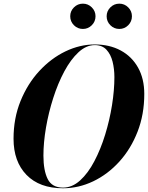

<svg xmlns="http://www.w3.org/2000/svg" viewBox="-20 -998 792 1028"><path d="M551 -910.9Q551 -938.6 570.9 -958.5Q590.8 -978.4 618.9 -978.4Q646.6 -978.4 666.5 -958.5Q686.4 -938.6 686.4 -910.9Q686.4 -882.8 666.5 -862.9Q646.6 -843 618.9 -843Q590.8 -843 570.9 -862.9Q551 -882.8 551 -910.9ZM356 -910.9Q356 -938.6 375.9 -958.5Q395.8 -978.4 423.9 -978.4Q451.6 -978.4 471.5 -958.5Q491.4 -938.6 491.4 -910.9Q491.4 -882.8 471.5 -862.9Q451.6 -843 423.9 -843Q395.8 -843 375.9 -862.9Q356 -882.8 356 -910.9ZM317.5 10Q191.5 10 122 -61.5Q52.5 -133 52.5 -255Q52.5 -365 90 -457.2Q127.5 -549.5 190.2 -617.5Q253 -685.5 330.2 -722.8Q407.5 -760 487.5 -760Q566.5 -760 626.2 -727.8Q686 -695.5 719.2 -636Q752.5 -576.5 752.5 -495Q752.5 -385 716.5 -292.8Q680.5 -200.5 618.8 -132.5Q557 -64.5 479 -27.2Q401 10 317.5 10ZM487.5 -756.5Q441.5 -756.5 400 -718Q358.5 -679.5 324.2 -615.5Q290 -551.5 265 -473.2Q240 -395 226.2 -314.8Q212.5 -234.5 212.5 -165Q212.5 -85 235.5 -39.2Q258.5 6.5 317.5 6.5Q366.5 6.5 409 -32Q451.5 -70.5 485.2 -134.8Q519 -199 543 -277Q567 -355 579.8 -435.2Q592.5 -515.5 592.5 -585Q592.5 -628.5 582.8 -667.8Q573 -707 550 -731.8Q527 -756.5 487.5 -756.5Z"/></svg>

Font: Bodoni* 48pt
Style: Bold Italic
Weight: 700
Italic angle: -13°
Version: Version 2.3